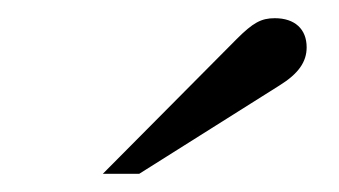

<svg xmlns="http://www.w3.org/2000/svg" viewBox="-20 -698 373 211"><path d="M93 -507H133L287 -604C308 -617 317 -630 317 -646C317 -666 304 -678 282 -678C267 -678 258 -673 240 -655Z"/></svg>

Font: STIX Math
Style: Regular
Weight: 400
Designer: MicroPress Inc., with final additions and corrections provided by Coen Hoffman, Elsevier (retired)
Version: Version 1.1.0